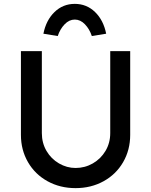

<svg xmlns="http://www.w3.org/2000/svg" viewBox="-20 -965 780 991"><path d="M652 -269Q652 -191 615.5 -128Q579 -65 514.5 -29.5Q450 6 370 6Q290 6 225.5 -29.5Q161 -65 124.5 -128Q88 -191 88 -269V-701H196V-278Q196 -227 220 -186Q244 -145 284.5 -121.5Q325 -98 370 -98Q418 -98 459 -121.5Q500 -145 524.5 -186Q549 -227 549 -278V-701H652ZM528 -791 454 -779Q442 -815 418.5 -839.5Q395 -864 366 -864Q337 -864 313.5 -839.5Q290 -815 278 -779L204 -791Q218 -861 261.5 -903Q305 -945 366 -945Q427 -945 470.5 -903Q514 -861 528 -791Z"/></svg>

Font: Lexend
Style: Regular
Weight: 400
Designer: Thomas Jockin
Foundry: Lexend
Version: Version 1.000